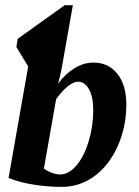

<svg xmlns="http://www.w3.org/2000/svg" viewBox="-20 -714 540 745"><path d="M341.8 -286.6Q341.8 -337.9 325.4 -367.4Q309.1 -397 282.7 -397Q265.1 -397 241.9 -378.2Q218.8 -359.4 197.8 -329.1L150.4 -60.5Q160.2 -51.3 179.2 -44.2Q198.2 -37.1 213.4 -37.1Q247.1 -37.1 276.9 -72.3Q306.6 -107.4 324.2 -166.3Q341.8 -225.1 341.8 -286.6ZM205.1 -389.2Q234.9 -428.7 270.3 -450Q305.7 -471.2 342.3 -471.2Q400.9 -471.2 435.5 -427.5Q470.2 -383.8 470.2 -308.1Q470.2 -222.2 436.8 -147.2Q403.3 -72.3 346.4 -30.5Q289.6 11.2 219.2 11.2Q166 11.2 110.6 2.4Q55.2 -6.3 13.2 -23.4L89.4 -456.1L43.5 -531.7L48.8 -563.5L231 -693.8H262.7L225.6 -483.9Q216.3 -426.8 205.1 -389.2Z"/></svg>

Font: Liberation Serif
Style: Bold Italic
Weight: 700
Italic angle: -16.333°
Designer: Steve Matteson
Foundry: Ascender Corporation
Version: Version 2.1.5